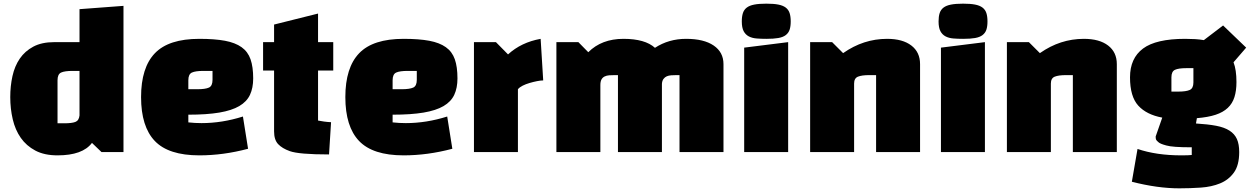

<svg xmlns="http://www.w3.org/2000/svg" viewBox="-20 -830 6822 1048"><path d="M654 -798V0H534L482 -50Q431 18 294 18Q222 18 173 -8Q124 -34 93.5 -77.5Q63 -121 49.5 -179Q36 -237 36 -300Q36 -360 48 -414.5Q60 -469 88 -510Q116 -551 162 -575.5Q208 -600 276 -600H414V-780ZM294 -392V-157H331Q372 -157 391.5 -164.5Q411 -172 414 -200V-443H377Q333 -443 313.5 -434Q294 -425 294 -392Z M1008 -204V-162Q1026 -160 1044 -159Q1062 -158 1080 -158Q1192 -158 1306 -194L1334 -18Q1199 18 1068 18Q900 18 825 -60.5Q750 -139 750 -300Q750 -461 825.5 -539.5Q901 -618 1068 -618Q1152 -618 1208 -607.5Q1264 -597 1298.5 -572.5Q1333 -548 1347.5 -506.5Q1362 -465 1362 -402Q1362 -350 1344.5 -312.5Q1327 -275 1286 -251Q1245 -227 1177 -215.5Q1109 -204 1008 -204ZM1008 -392V-343H1057Q1101 -343 1120.5 -352Q1140 -361 1140 -394V-443H1091Q1047 -443 1027.5 -434Q1008 -425 1008 -392Z M1476 -445H1416V-600H1476V-696L1716 -756V-600H1799V-445H1716V-172Q1731 -169 1749 -166.5Q1767 -164 1787 -163L1776 13Q1612 13 1562 -5Q1520 -20 1498 -43.5Q1476 -67 1476 -113Z M2123 -204V-162Q2141 -160 2159 -159Q2177 -158 2195 -158Q2307 -158 2421 -194L2449 -18Q2314 18 2183 18Q2015 18 1940 -60.5Q1865 -139 1865 -300Q1865 -461 1940.5 -539.5Q2016 -618 2183 -618Q2267 -618 2323 -607.5Q2379 -597 2413.5 -572.5Q2448 -548 2462.5 -506.5Q2477 -465 2477 -402Q2477 -350 2459.5 -312.5Q2442 -275 2401 -251Q2360 -227 2292 -215.5Q2224 -204 2123 -204ZM2123 -392V-343H2172Q2216 -343 2235.5 -352Q2255 -361 2255 -394V-443H2206Q2162 -443 2142.5 -434Q2123 -425 2123 -392Z M2567 0V-600H2687L2753 -533Q2825 -599 2931 -618L2945 -391Q2931 -391 2911 -387Q2891 -383 2870.5 -377Q2850 -371 2833 -362.5Q2816 -354 2807 -343V0Z M3353 0V-420H3336Q3320 -420 3305.5 -419Q3291 -418 3280 -412.5Q3269 -407 3263 -396Q3257 -385 3257 -365V0H3017V-600H3137L3191 -545Q3264 -618 3383 -618Q3501 -618 3555 -569Q3630 -618 3725 -618Q3822 -618 3875.5 -581.5Q3929 -545 3929 -480V0H3689V-420H3672Q3658 -420 3644 -419Q3630 -418 3619.5 -413.5Q3609 -409 3601.5 -399Q3594 -389 3593 -372V0Z M4282 0H4042V-570L4282 -600ZM4029 -713Q4029 -740 4035 -758.5Q4041 -777 4056 -788.5Q4071 -800 4097 -805Q4123 -810 4163 -810Q4203 -810 4228.5 -805Q4254 -800 4269 -788.5Q4284 -777 4290 -758.5Q4296 -740 4296 -713Q4296 -686 4290 -668Q4284 -650 4269 -638.5Q4254 -627 4228.5 -622.5Q4203 -618 4163 -618Q4134 -618 4109.5 -620Q4085 -622 4067 -631.5Q4049 -641 4039 -660Q4029 -679 4029 -713Z M4402 -600H4522L4582 -540Q4693 -618 4822 -618Q4907 -618 4954.5 -581.5Q5002 -545 5002 -480V0H4762V-420H4725Q4684 -420 4663 -411.5Q4642 -403 4642 -374V0H4402Z M5356 0H5116V-570L5356 -600ZM5103 -713Q5103 -740 5109 -758.5Q5115 -777 5130 -788.5Q5145 -800 5171 -805Q5197 -810 5237 -810Q5277 -810 5302.5 -805Q5328 -800 5343 -788.5Q5358 -777 5364 -758.5Q5370 -740 5370 -713Q5370 -686 5364 -668Q5358 -650 5343 -638.5Q5328 -627 5302.5 -622.5Q5277 -618 5237 -618Q5208 -618 5183.5 -620Q5159 -622 5141 -631.5Q5123 -641 5113 -660Q5103 -679 5103 -713Z M5476 -600H5596L5656 -540Q5767 -618 5896 -618Q5981 -618 6028.5 -581.5Q6076 -545 6076 -480V0H5836V-420H5799Q5758 -420 5737 -411.5Q5716 -403 5716 -374V0H5476Z M6158 162 6189 -17Q6292 18 6428 18Q6448 18 6462.5 17.5Q6477 17 6485 16V-26Q6431 -26 6397 -28.5Q6363 -31 6346 -36Q6312 -45 6303 -54Q6292 -63 6290 -68.5Q6288 -74 6288 -85L6324 -188Q6238 -204 6193 -253.5Q6148 -303 6148 -408Q6148 -512 6219 -565Q6290 -618 6449 -618Q6478 -618 6503 -616.5Q6528 -615 6551 -611L6656 -691L6782 -570L6713 -490Q6729 -449 6729 -382Q6729 -335 6718 -300Q6707 -265 6681.5 -241Q6656 -217 6615 -203.5Q6574 -190 6513 -185L6508 -156Q6573 -152 6618 -143.5Q6663 -135 6691 -117Q6719 -99 6731.5 -71Q6744 -43 6744 0Q6744 72 6715 112Q6686 152 6639.5 171Q6593 190 6534.5 194Q6476 198 6417 198Q6298 198 6158 162ZM6374 -408V-330H6411Q6454 -330 6474 -339Q6494 -348 6494 -380V-458H6456Q6413 -458 6393.5 -449Q6374 -440 6374 -408Z"/></svg>

Font: Black Han Sans
Style: Regular
Weight: 400
Width: 7
Designer: ZESSTYPE
Foundry: ZESSTYPE
Version: Version 1.00